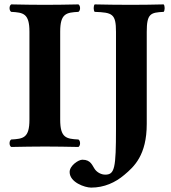

<svg xmlns="http://www.w3.org/2000/svg" viewBox="-20 -667 780 874"><path d="M648 -522C648 -605 665 -610 725 -613C731 -619 731 -641 725 -647C676 -646 635 -645 577 -645C512 -645 461 -646 411 -647C405 -641 405 -619 411 -613C491 -610 508 -605 508 -522V-81C508 99 502 128 459 128C441 128 423 118 413 105C400 88 395 60 355 60C337 60 297 87 297 116C297 163 366 187 395 187C454 187 505 164 546 129C590 92 648 40 648 -103ZM114 -523V-122C114 -39 86 -35 31 -32C21 -26 21 -4 31 2C71 1 145 0 185 0C225 0 297 1 337 2C347 -4 347 -26 337 -32C282 -35 254 -39 254 -122V-523C254 -606 282 -610 337 -613C347 -619 347 -641 337 -647C297 -646 225 -645 185 -645C145 -645 71 -646 31 -647C21 -641 21 -619 31 -613C86 -610 114 -606 114 -523Z"/></svg>

Font: Libertinus Serif
Style: Bold
Weight: 700
Designer: Philipp H. Poll, Khaled Hosny
Foundry: Caleb Maclennan
Version: Version 7.050;RELEASE